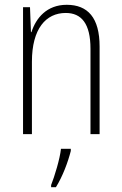

<svg xmlns="http://www.w3.org/2000/svg" viewBox="-20 -652 507 800"><path d="M258 -632C175 -632 130 -577 111 -518H109L105 -622H76V-93H113V-395C113 -532 171 -598 254 -598C319 -598 357 -554 357 -449V-93H395V-458C395 -578 346 -632 258 -632ZM275 -23V-32H234C230 9 207 84 193 119V128H213C241 83 263 24 275 -23Z"/></svg>

Font: Noto Sans Telugu UI Condensed ExtraLight
Style: Regular
Weight: 200
Width: 3
Designer: Jelle Bosma - Monotype Design Team
Foundry: Monotype Imaging Inc.
Version: Version 2.005